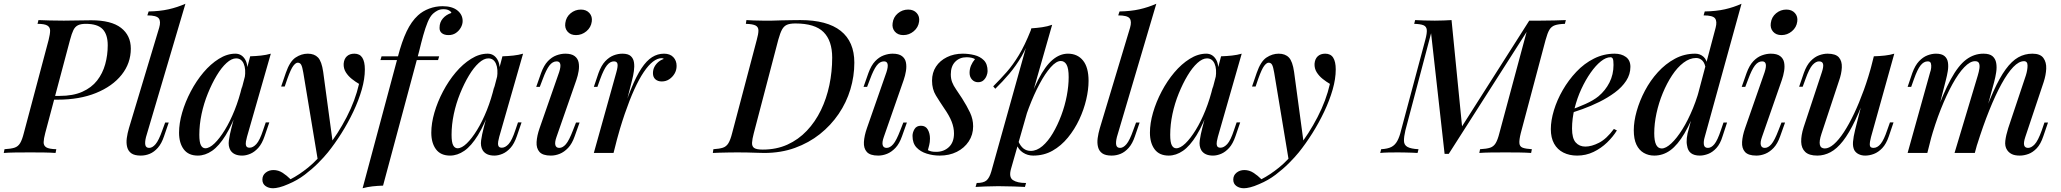

<svg xmlns="http://www.w3.org/2000/svg" viewBox="-56 -815 10981 1023"><path d="M212 -284 217 -304H262Q333 -304 382.5 -326Q432 -348 461.5 -386Q491 -424 504.5 -472.5Q518 -521 518 -574Q518 -631 491 -659.5Q464 -688 401 -688Q375 -688 359.5 -680.5Q344 -673 335 -654.5Q326 -636 317 -602L185 -106Q177 -76 176.5 -57.5Q176 -39 190.5 -30Q205 -21 244 -20L240 0Q215 -2 179.5 -2.5Q144 -3 106 -3Q63 -3 25 -2.5Q-13 -2 -36 0L-32 -20Q2 -22 21 -28Q40 -34 51 -52Q62 -70 71 -106L203 -602Q211 -634 211 -652Q211 -670 196 -679Q181 -688 144 -688L149 -708Q171 -707 209 -706Q247 -705 284 -705Q320 -705 356.5 -706Q393 -707 430 -707Q537 -707 589 -666.5Q641 -626 641 -556Q641 -478 592 -416.5Q543 -355 455.5 -319.5Q368 -284 252 -284Z M722 -85Q715 -57 718.5 -42Q722 -27 739 -27Q756 -27 773 -47Q790 -67 809 -121L824 -162H843L818 -89Q805 -50 785 -27.5Q765 -5 742 4.5Q719 14 694 14Q661 14 644 2Q627 -10 621.5 -31.5Q616 -53 619.5 -79Q623 -105 631 -132L792 -667Q802 -701 790 -717Q778 -733 729 -733L736 -754Q796 -755 842.5 -765.5Q889 -776 932 -795Z M1038 -25Q1060 -25 1087 -51Q1114 -77 1142 -122.5Q1170 -168 1194 -228Q1218 -288 1234 -356L1216 -247Q1182 -152 1146.5 -94.5Q1111 -37 1074 -11.5Q1037 14 998 14Q948 14 923 -19.5Q898 -53 898 -108Q898 -158 914.5 -215Q931 -272 960.5 -328Q990 -384 1028 -429Q1066 -474 1110 -501.5Q1154 -529 1198 -529Q1232 -529 1250.5 -497.5Q1269 -466 1259 -406L1248 -400Q1255 -447 1242.5 -475.5Q1230 -504 1202 -504Q1178 -504 1151 -479.5Q1124 -455 1098.5 -412.5Q1073 -370 1051.5 -317Q1030 -264 1018 -207.5Q1006 -151 1006 -97Q1006 -57 1014.5 -41Q1023 -25 1038 -25ZM1277 -515Q1307 -516 1335 -519Q1363 -522 1387 -529L1260 -86Q1257 -75 1254.5 -61.5Q1252 -48 1255.5 -38Q1259 -28 1274 -28Q1292 -28 1310 -47.5Q1328 -67 1346 -122L1360 -163H1379L1354 -90Q1340 -49 1320 -27Q1300 -5 1277.5 4.5Q1255 14 1234 14Q1190 14 1172 -14Q1159 -36 1163.5 -67.5Q1168 -99 1177 -133Z M1718 -47 1638 42 1560 -428Q1555 -458 1549 -469.5Q1543 -481 1530 -481Q1520 -481 1507 -464.5Q1494 -448 1475 -395L1461 -354H1442L1467 -427Q1488 -488 1519 -508.5Q1550 -529 1584 -529Q1619 -529 1638.5 -508.5Q1658 -488 1666 -432ZM1492 140Q1537 117 1586 77.5Q1635 38 1687 -29Q1745 -102 1791 -191Q1837 -280 1857 -368Q1838 -379 1818.5 -394.5Q1799 -410 1786.5 -430Q1774 -450 1775 -475Q1777 -501 1792 -515Q1807 -529 1832 -529Q1861 -529 1874.5 -507.5Q1888 -486 1888 -445Q1888 -395 1871.5 -337.5Q1855 -280 1826.5 -220Q1798 -160 1763 -104.5Q1728 -49 1691 -3Q1670 23 1638.5 54.5Q1607 86 1567.5 116Q1528 146 1480 166Q1453 178 1432.5 183Q1412 188 1399 188Q1375 188 1358.5 176Q1342 164 1342 142Q1342 119 1359.5 105Q1377 91 1401 91Q1427 91 1449.5 105.5Q1472 120 1492 140Z M1971 -495 1977 -515H2284L2278 -495ZM2307 -766Q2289 -766 2275.5 -759Q2262 -752 2251 -742Q2235 -727 2222.5 -696.5Q2210 -666 2199 -626.5Q2188 -587 2177 -541L1985 174Q1955 175 1928 178Q1901 181 1876 188L2064 -513Q2085 -594 2110.5 -647.5Q2136 -701 2171 -733Q2196 -756 2230.5 -769Q2265 -782 2302 -782Q2353 -782 2381 -759.5Q2409 -737 2409 -703Q2409 -685 2399 -667.5Q2389 -650 2372.5 -639Q2356 -628 2334 -628Q2311 -628 2298 -638.5Q2285 -649 2286 -668Q2286 -696 2303.5 -716.5Q2321 -737 2349 -746Q2348 -753 2336.5 -759.5Q2325 -766 2307 -766Z M2382 -25Q2404 -25 2431 -51Q2458 -77 2486 -122.5Q2514 -168 2538 -228Q2562 -288 2578 -356L2560 -247Q2526 -152 2490.5 -94.5Q2455 -37 2418 -11.5Q2381 14 2342 14Q2292 14 2267 -19.5Q2242 -53 2242 -108Q2242 -158 2258.5 -215Q2275 -272 2304.5 -328Q2334 -384 2372 -429Q2410 -474 2454 -501.5Q2498 -529 2542 -529Q2576 -529 2594.5 -497.5Q2613 -466 2603 -406L2592 -400Q2599 -447 2586.5 -475.5Q2574 -504 2546 -504Q2522 -504 2495 -479.5Q2468 -455 2442.5 -412.5Q2417 -370 2395.5 -317Q2374 -264 2362 -207.5Q2350 -151 2350 -97Q2350 -57 2358.5 -41Q2367 -25 2382 -25ZM2621 -515Q2651 -516 2679 -519Q2707 -522 2731 -529L2604 -86Q2601 -75 2598.5 -61.5Q2596 -48 2599.5 -38Q2603 -28 2618 -28Q2636 -28 2654 -47.5Q2672 -67 2690 -122L2704 -163H2723L2698 -90Q2684 -49 2664 -27Q2644 -5 2621.5 4.5Q2599 14 2578 14Q2534 14 2516 -14Q2503 -36 2507.5 -67.5Q2512 -99 2521 -133Z M2956 -692Q2960 -724 2984 -744Q3008 -764 3039 -764Q3068 -764 3084.5 -745.5Q3101 -727 3097 -700Q3093 -669 3068.5 -648.5Q3044 -628 3013 -628Q2984 -628 2968 -646.5Q2952 -665 2956 -692ZM2923 -430Q2942 -488 2910 -488Q2888 -488 2871 -465.5Q2854 -443 2836 -394L2820 -352H2801L2827 -426Q2842 -467 2863 -489Q2884 -511 2908.5 -520Q2933 -529 2956 -529Q2989 -529 3006 -516Q3023 -503 3027 -482Q3031 -461 3027 -436.5Q3023 -412 3015 -389L2909 -85Q2899 -57 2903 -42Q2907 -27 2924 -27Q2942 -27 2959 -46.5Q2976 -66 2997 -121L3013 -162H3032L3006 -89Q2992 -49 2971 -27Q2950 -5 2926.5 4.5Q2903 14 2879 14Q2836 14 2818.5 -5.5Q2801 -25 2803 -58.5Q2805 -92 2819 -132Z M3213 0H3108L3228 -430Q3237 -462 3234 -475Q3231 -488 3215 -488Q3195 -488 3178 -467Q3161 -446 3142 -394L3127 -352H3108L3133 -426Q3148 -467 3169 -489Q3190 -511 3213.5 -520Q3237 -529 3260 -529Q3291 -529 3305 -516Q3319 -503 3322 -482Q3325 -461 3321.5 -436.5Q3318 -412 3312 -389ZM3469 -505Q3447 -505 3423 -486.5Q3399 -468 3374 -431Q3349 -394 3323.5 -338Q3298 -282 3272.5 -207.5Q3247 -133 3222 -39L3246 -169Q3278 -271 3306 -340Q3334 -409 3361.5 -450.5Q3389 -492 3418.5 -510.5Q3448 -529 3482 -529Q3514 -529 3531.5 -510.5Q3549 -492 3549 -464Q3549 -441 3538 -422.5Q3527 -404 3509.5 -392.5Q3492 -381 3470 -381Q3449 -381 3436 -392.5Q3423 -404 3423 -425Q3423 -444 3431 -459Q3439 -474 3452 -485Q3465 -496 3481 -501Q3479 -503 3476 -504Q3473 -505 3469 -505Z M4496 -481Q4496 -409 4475 -339Q4454 -269 4412.5 -208Q4371 -147 4312.5 -100.5Q4254 -54 4179.5 -27Q4105 0 4016 0Q4001 0 3976.5 -1Q3952 -2 3925 -2.5Q3898 -3 3872 -3Q3849 -3 3824.5 -2.5Q3800 -2 3778.5 -1.5Q3757 -1 3742 0L3745 -20Q3777 -22 3795.5 -28Q3814 -34 3825 -52Q3836 -70 3845 -106L3976 -602Q3985 -634 3985 -652.5Q3985 -671 3970 -679Q3955 -687 3918 -688L3921 -708Q3937 -707 3959.5 -706Q3982 -705 4008 -705Q4034 -705 4057 -705Q4079 -706 4107 -706.5Q4135 -707 4162 -707.5Q4189 -708 4208 -708Q4351 -708 4423.5 -650.5Q4496 -593 4496 -481ZM4008 -18Q4081 -18 4139.5 -44.5Q4198 -71 4243 -118.5Q4288 -166 4318 -228Q4348 -290 4363 -361.5Q4378 -433 4378 -508Q4378 -598 4332 -644Q4286 -690 4182 -690Q4153 -690 4137 -683Q4121 -676 4111 -658Q4101 -640 4091 -604L3960 -104Q3952 -74 3951 -54.5Q3950 -35 3962.5 -26.5Q3975 -18 4008 -18Z M4700 -692Q4704 -724 4728 -744Q4752 -764 4783 -764Q4812 -764 4828.5 -745.5Q4845 -727 4841 -700Q4837 -669 4812.5 -648.5Q4788 -628 4757 -628Q4728 -628 4712 -646.5Q4696 -665 4700 -692ZM4667 -430Q4686 -488 4654 -488Q4632 -488 4615 -465.5Q4598 -443 4580 -394L4564 -352H4545L4571 -426Q4586 -467 4607 -489Q4628 -511 4652.5 -520Q4677 -529 4700 -529Q4733 -529 4750 -516Q4767 -503 4771 -482Q4775 -461 4771 -436.5Q4767 -412 4759 -389L4653 -85Q4643 -57 4647 -42Q4651 -27 4668 -27Q4686 -27 4703 -46.5Q4720 -66 4741 -121L4757 -162H4776L4750 -89Q4736 -49 4715 -27Q4694 -5 4670.5 4.5Q4647 14 4623 14Q4580 14 4562.5 -5.5Q4545 -25 4547 -58.5Q4549 -92 4563 -132Z M4888 -15Q4896 -11 4905.5 -8.5Q4915 -6 4932 -6Q4973 -6 5000 -31.5Q5027 -57 5027 -104Q5027 -135 5014.5 -167Q5002 -199 4974 -239Q4951 -273 4930.5 -306.5Q4910 -340 4910 -385Q4910 -428 4931 -460Q4952 -492 4989.5 -510.5Q5027 -529 5074 -529Q5105 -529 5135.5 -521.5Q5166 -514 5186 -494Q5206 -474 5206 -436Q5206 -425 5200.5 -411Q5195 -397 5184 -387Q5173 -377 5155 -377Q5136 -377 5123 -391Q5110 -405 5110 -427Q5110 -448 5118 -466.5Q5126 -485 5139 -500Q5122 -510 5094 -510Q5057 -510 5033.5 -486Q5010 -462 5010 -419Q5010 -396 5017 -377.5Q5024 -359 5038 -339Q5052 -319 5070 -291Q5096 -250 5112.5 -215Q5129 -180 5129 -142Q5129 -97 5105.5 -61.5Q5082 -26 5042 -6Q5002 14 4951 14Q4915 14 4881.5 3.5Q4848 -7 4827 -29.5Q4806 -52 4806 -91Q4806 -109 4816.5 -127Q4827 -145 4851 -145Q4876 -145 4887.5 -124.5Q4899 -104 4899 -77Q4899 -57 4895 -42Q4891 -27 4888 -15Z M5596 -490Q5572 -490 5542.5 -457Q5513 -424 5483 -368Q5453 -312 5426 -241Q5399 -170 5381 -94L5399 -200Q5439 -319 5476 -391Q5513 -463 5552 -496Q5591 -529 5634 -529Q5685 -529 5714.5 -492.5Q5744 -456 5744 -384Q5744 -338 5731.5 -284.5Q5719 -231 5694.5 -178.5Q5670 -126 5634 -82Q5598 -38 5552 -12Q5506 14 5449 14Q5419 14 5394.5 -2Q5370 -18 5360 -47L5368 -66Q5381 -36 5397.5 -23.5Q5414 -11 5436 -11Q5468 -11 5498 -36.5Q5528 -62 5553.5 -105Q5579 -148 5598.5 -200Q5618 -252 5628 -305Q5638 -358 5638 -404Q5638 -450 5627 -470Q5616 -490 5596 -490ZM5439 -664Q5469 -666 5497 -670Q5525 -674 5550 -683L5331 84Q5318 129 5341 144.5Q5364 160 5411 160L5405 181Q5384 180 5345 178.5Q5306 177 5263 177Q5229 177 5194 178.5Q5159 180 5142 181L5148 160Q5184 160 5200 146.5Q5216 133 5226 98ZM5236 -355Q5274 -393 5307.5 -431Q5341 -469 5372.5 -521Q5404 -573 5436 -653L5439 -637Q5418 -568 5388 -516.5Q5358 -465 5322.5 -423Q5287 -381 5247 -342Z M5895 -85Q5888 -57 5891.5 -42Q5895 -27 5912 -27Q5929 -27 5946 -47Q5963 -67 5982 -121L5997 -162H6016L5991 -89Q5978 -50 5958 -27.5Q5938 -5 5915 4.5Q5892 14 5867 14Q5834 14 5817 2Q5800 -10 5794.5 -31.5Q5789 -53 5792.5 -79Q5796 -105 5804 -132L5965 -667Q5975 -701 5963 -717Q5951 -733 5902 -733L5909 -754Q5969 -755 6015.5 -765.5Q6062 -776 6105 -795Z M6211 -25Q6233 -25 6260 -51Q6287 -77 6315 -122.5Q6343 -168 6367 -228Q6391 -288 6407 -356L6389 -247Q6355 -152 6319.5 -94.5Q6284 -37 6247 -11.5Q6210 14 6171 14Q6121 14 6096 -19.5Q6071 -53 6071 -108Q6071 -158 6087.5 -215Q6104 -272 6133.5 -328Q6163 -384 6201 -429Q6239 -474 6283 -501.5Q6327 -529 6371 -529Q6405 -529 6423.5 -497.5Q6442 -466 6432 -406L6421 -400Q6428 -447 6415.5 -475.5Q6403 -504 6375 -504Q6351 -504 6324 -479.5Q6297 -455 6271.5 -412.5Q6246 -370 6224.5 -317Q6203 -264 6191 -207.5Q6179 -151 6179 -97Q6179 -57 6187.5 -41Q6196 -25 6211 -25ZM6450 -515Q6480 -516 6508 -519Q6536 -522 6560 -529L6433 -86Q6430 -75 6427.5 -61.5Q6425 -48 6428.5 -38Q6432 -28 6447 -28Q6465 -28 6483 -47.5Q6501 -67 6519 -122L6533 -163H6552L6527 -90Q6513 -49 6493 -27Q6473 -5 6450.5 4.5Q6428 14 6407 14Q6363 14 6345 -14Q6332 -36 6336.5 -67.5Q6341 -99 6350 -133Z M6891 -47 6811 42 6733 -428Q6728 -458 6722 -469.5Q6716 -481 6703 -481Q6693 -481 6680 -464.5Q6667 -448 6648 -395L6634 -354H6615L6640 -427Q6661 -488 6692 -508.5Q6723 -529 6757 -529Q6792 -529 6811.5 -508.5Q6831 -488 6839 -432ZM6665 140Q6710 117 6759 77.5Q6808 38 6860 -29Q6918 -102 6964 -191Q7010 -280 7030 -368Q7011 -379 6991.5 -394.5Q6972 -410 6959.5 -430Q6947 -450 6948 -475Q6950 -501 6965 -515Q6980 -529 7005 -529Q7034 -529 7047.5 -507.5Q7061 -486 7061 -445Q7061 -395 7044.5 -337.5Q7028 -280 6999.5 -220Q6971 -160 6936 -104.5Q6901 -49 6864 -3Q6843 23 6811.5 54.5Q6780 86 6740.5 116Q6701 146 6653 166Q6626 178 6605.5 183Q6585 188 6572 188Q6548 188 6531.5 176Q6515 164 6515 142Q6515 119 6532.5 105Q6550 91 6574 91Q6600 91 6622.5 105.5Q6645 120 6665 140Z M8092 -705H8150Q8189 -705 8225 -706Q8261 -707 8287 -708L8282 -688Q8248 -687 8229 -680.5Q8210 -674 8199.5 -656.5Q8189 -639 8179 -602L8047 -106Q8038 -70 8039.5 -52Q8041 -34 8057 -28Q8073 -22 8106 -20L8102 0Q8076 -2 8040.5 -2.5Q8005 -3 7966 -3Q7924 -3 7886.5 -2.5Q7849 -2 7826 0L7830 -20Q7865 -22 7883.5 -28Q7902 -34 7913 -52Q7924 -70 7933 -106L8078 -645L7663 5H7641L7569 -638L7432 -120Q7424 -86 7424.5 -64Q7425 -42 7443.5 -32Q7462 -22 7502 -20L7497 0Q7486 -1 7467.5 -1.5Q7449 -2 7429.5 -2.5Q7410 -3 7393 -3Q7367 -3 7341 -2.5Q7315 -2 7298 0L7303 -20Q7338 -22 7357.5 -32Q7377 -42 7389 -64Q7401 -86 7409 -120L7538 -602Q7548 -639 7546 -656.5Q7544 -674 7528.5 -680.5Q7513 -687 7479 -688L7484 -708Q7503 -707 7530.5 -706Q7558 -705 7589 -705Q7613 -705 7637 -706Q7661 -707 7678 -708L7734 -142Z M8298 -224Q8349 -242 8391.5 -261Q8434 -280 8461 -302Q8498 -333 8519.5 -375.5Q8541 -418 8541 -469Q8541 -495 8537 -502.5Q8533 -510 8525 -510Q8501 -510 8473.5 -488Q8446 -466 8419 -427.5Q8392 -389 8369.5 -340.5Q8347 -292 8333.5 -237.5Q8320 -183 8320 -130Q8320 -78 8339.5 -56Q8359 -34 8391 -34Q8424 -34 8464 -54.5Q8504 -75 8543 -128L8559 -120Q8539 -87 8507 -56Q8475 -25 8434.5 -5.5Q8394 14 8347 14Q8306 14 8274 -2Q8242 -18 8224.5 -49.5Q8207 -81 8207 -127Q8207 -173 8223.5 -227.5Q8240 -282 8270.5 -335Q8301 -388 8343 -432.5Q8385 -477 8437 -503Q8489 -529 8547 -529Q8583 -529 8607 -511.5Q8631 -494 8631 -459Q8631 -419 8608.5 -384.5Q8586 -350 8548 -322Q8510 -294 8465.5 -272Q8421 -250 8376.5 -234Q8332 -218 8297 -208Z M9027 -85Q9020 -62 9022.5 -44.5Q9025 -27 9044 -27Q9062 -27 9078.5 -47Q9095 -67 9113 -121L9127 -162H9146L9122 -89Q9110 -49 9089.5 -26.5Q9069 -4 9045.5 5Q9022 14 9001 14Q8940 14 8933 -39Q8929 -56 8931.5 -79.5Q8934 -103 8943 -132L9085 -667Q9094 -701 9082 -717Q9070 -733 9021 -733L9027 -754Q9088 -755 9134.5 -765.5Q9181 -776 9223 -795ZM8798 -24Q8820 -24 8849 -51Q8878 -78 8908 -126Q8938 -174 8964.5 -238.5Q8991 -303 9008 -376L8993 -268Q8956 -167 8919.5 -105Q8883 -43 8844 -14.5Q8805 14 8758 14Q8727 14 8702 -0.5Q8677 -15 8663 -44.5Q8649 -74 8649 -121Q8649 -168 8664.5 -223Q8680 -278 8708.5 -332Q8737 -386 8777.5 -430.5Q8818 -475 8868 -502Q8918 -529 8976 -529Q9002 -529 9020.5 -512.5Q9039 -496 9041 -464L9033 -444Q9029 -477 9015 -491.5Q9001 -506 8981 -506Q8947 -506 8914 -481Q8881 -456 8853 -413.5Q8825 -371 8803.5 -319Q8782 -267 8770 -211.5Q8758 -156 8758 -105Q8758 -64 8768 -44Q8778 -24 8798 -24Z M9379 -692Q9383 -724 9407 -744Q9431 -764 9462 -764Q9491 -764 9507.5 -745.5Q9524 -727 9520 -700Q9516 -669 9491.5 -648.5Q9467 -628 9436 -628Q9407 -628 9391 -646.5Q9375 -665 9379 -692ZM9346 -430Q9365 -488 9333 -488Q9311 -488 9294 -465.5Q9277 -443 9259 -394L9243 -352H9224L9250 -426Q9265 -467 9286 -489Q9307 -511 9331.5 -520Q9356 -529 9379 -529Q9412 -529 9429 -516Q9446 -503 9450 -482Q9454 -461 9450 -436.5Q9446 -412 9438 -389L9332 -85Q9322 -57 9326 -42Q9330 -27 9347 -27Q9365 -27 9382 -46.5Q9399 -66 9420 -121L9436 -162H9455L9429 -89Q9415 -49 9394 -27Q9373 -5 9349.5 4.5Q9326 14 9302 14Q9259 14 9241.5 -5.5Q9224 -25 9226 -58.5Q9228 -92 9242 -132Z M9899 -348Q9862 -244 9829 -174.5Q9796 -105 9763.5 -63.5Q9731 -22 9697 -4Q9663 14 9627 14Q9583 14 9562.5 -5.5Q9542 -25 9541 -59Q9540 -93 9554 -137L9651 -430Q9661 -460 9657.5 -474Q9654 -488 9636 -488Q9619 -488 9601.5 -469Q9584 -450 9564 -394L9549 -353H9530L9555 -426Q9570 -468 9591.5 -490Q9613 -512 9636.5 -520.5Q9660 -529 9681 -529Q9725 -529 9742 -509Q9759 -489 9757.5 -455.5Q9756 -422 9742 -383L9649 -102Q9623 -24 9667 -24Q9689 -24 9715 -46.5Q9741 -69 9768.5 -111Q9796 -153 9823 -210Q9850 -267 9875 -336Q9900 -405 9920 -482ZM9913 -85Q9906 -59 9906.5 -43Q9907 -27 9926 -27Q9947 -27 9964.5 -48.5Q9982 -70 9999 -121L10014 -163H10033L10008 -89Q9994 -48 9973 -26Q9952 -4 9928.5 5Q9905 14 9882 14Q9863 14 9847.5 6.5Q9832 -1 9824 -15Q9815 -33 9817 -59Q9819 -85 9829 -126L9928 -515Q9959 -516 9986.5 -519Q10014 -522 10037 -529Z M10213 0H10108L10228 -430Q10232 -440 10233.5 -453.5Q10235 -467 10232 -477.5Q10229 -488 10215 -488Q10194 -488 10177 -466.5Q10160 -445 10142 -394L10127 -352H10108L10133 -426Q10148 -467 10169 -489Q10190 -511 10213.5 -520Q10237 -529 10259 -529Q10290 -529 10305 -516Q10320 -503 10323 -481.5Q10326 -460 10322 -436Q10318 -412 10312 -389ZM10482 -413Q10488 -433 10490.5 -450Q10493 -467 10488.5 -478Q10484 -489 10467 -489Q10441 -489 10410 -457Q10379 -425 10347 -367Q10315 -309 10284.5 -232Q10254 -155 10229 -65L10253 -195Q10298 -319 10338 -392.5Q10378 -466 10420 -497.5Q10462 -529 10512 -529Q10545 -529 10560.5 -515.5Q10576 -502 10580 -479.5Q10584 -457 10580 -430.5Q10576 -404 10569 -378L10466 0H10358ZM10738 -413Q10747 -442 10747 -465.5Q10747 -489 10728 -489Q10701 -489 10671 -458Q10641 -427 10608.5 -368Q10576 -309 10543 -227Q10510 -145 10478 -43L10494 -147Q10532 -254 10565 -327.5Q10598 -401 10630.5 -445.5Q10663 -490 10697.5 -509.5Q10732 -529 10773 -529Q10815 -529 10831.5 -506Q10848 -483 10846.5 -449Q10845 -415 10833 -378L10735 -85Q10725 -55 10729 -41Q10733 -27 10750 -27Q10767 -27 10785 -46Q10803 -65 10823 -121L10837 -162H10856L10831 -89Q10817 -47 10796 -25Q10775 -3 10751.5 5.5Q10728 14 10706 14Q10679 14 10663 6Q10647 -2 10638 -16Q10625 -35 10628.5 -64.5Q10632 -94 10644 -132Z"/></svg>

Font: Playfair Display Medium
Style: Italic
Weight: 500
Italic angle: -14°
Designer: Claus Eggers Sørensen
Foundry: Claus Eggers Sørensen
Version: Version 1.203